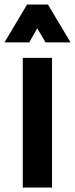

<svg xmlns="http://www.w3.org/2000/svg" viewBox="-60 -839 335 859"><path d="M41.9 0V-580H172.8V0ZM-39.9 -649.3 61.1 -818.7H154.6L255.6 -649.3H143.9L106.6 -712.3L70.7 -649.3Z"/></svg>

Font: Orbitron
Style: Regular
Weight: 400
Designer: Matt McInerney
Foundry: The League of Moveable Type
Version: Version 2.001